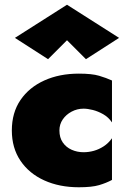

<svg xmlns="http://www.w3.org/2000/svg" viewBox="-20 -781 543 811"><path d="M231 -230Q231 -256 245 -276.5Q259 -297 282.5 -309.5Q306 -322 333 -322Q350 -322 372 -316.5Q394 -311 416 -298.5Q438 -286 453 -264V-441Q429 -452 398.5 -461Q368 -470 313 -470Q231 -470 167 -441Q103 -412 66.5 -358.5Q30 -305 30 -230Q30 -156 66.5 -102Q103 -48 167 -19Q231 10 313 10Q368 10 398.5 1Q429 -8 453 -21V-197Q438 -176 418 -163Q398 -150 376.5 -144Q355 -138 333 -138Q306 -138 282.5 -148.5Q259 -159 245 -179.5Q231 -200 231 -230ZM263 -611 343 -531 483 -621 263 -761 43 -621 183 -531Z"/></svg>

Font: Jost Black
Style: Regular
Weight: 900
Version: Version 3.710